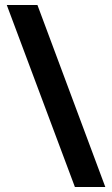

<svg xmlns="http://www.w3.org/2000/svg" viewBox="-20 -739 447 764"><path d="M129 -719H7L278 5H399Z"/></svg>

Font: Noto Sans Arabic UI Cn
Style: Bold
Weight: 700
Width: 3
Designer: Monotype Design Team, Nadine Chahine and Nizar Qandah
Foundry: Monotype Imaging Inc.
Version: Version 2.010